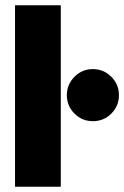

<svg xmlns="http://www.w3.org/2000/svg" viewBox="-20 -708 471 728"><path d="M210.5 0H37V-688H210.5ZM332 -248.5Q291.5 -248.5 262.5 -277.2Q233.5 -306 233.5 -347Q233.5 -388 262.5 -417Q291.5 -446 332 -446Q373 -446 402 -417Q431 -388 431 -347Q431 -306 402 -277.2Q373 -248.5 332 -248.5Z"/></svg>

Font: League Spartan ExtraBold
Style: Regular
Weight: 800
Foundry: The League of Moveable Type
Version: Version 2.002